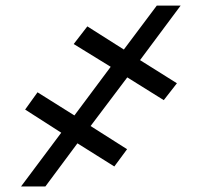

<svg xmlns="http://www.w3.org/2000/svg" viewBox="-20 -675 712 695"><path d="M440.7 -394.9 572.8 -312.5 620.4 -373.6 486.9 -457.4 633.9 -654.8H547.6L428.3 -495.7L296.2 -579.5L246.8 -515.6L380.7 -433.2L249.3 -257.1L115.8 -340.9L71 -278.4L201.7 -194.6L56.1 0H144.2L260.3 -156.2L393.8 -72.4L440 -134.9L307.9 -218.8Z"/></svg>

Font: Magic Ui Pro
Style: Bold Italic
Weight: 700
Italic angle: -9.39999°
Designer: Stefan Endress, Andreas Faust
Version: Version 1.000;FEAKit 1.0